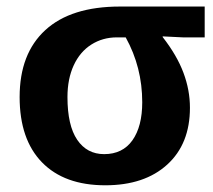

<svg xmlns="http://www.w3.org/2000/svg" viewBox="-20 -548 640 578"><path d="M551.8 -223.6Q551.8 -114.7 483.4 -52.5Q415 9.8 296.9 9.8Q173.8 9.8 106.4 -59.3Q39.1 -128.4 39.1 -255.9Q39.1 -386.7 116.5 -457.5Q193.8 -528.3 341.3 -528.3H596.2V-435.5H530.3L469.7 -438.5V-436.5Q512.7 -381.3 532.2 -329.1Q551.8 -276.9 551.8 -223.6ZM408.2 -240.2Q408.2 -345.7 358.4 -435.5H332Q289.1 -435.5 254.9 -413.8Q220.7 -392.1 201.9 -351.3Q183.1 -310.5 183.1 -255.9Q183.1 -170.4 212.4 -127.2Q241.7 -84 293.5 -84Q349.1 -84 378.7 -125.7Q408.2 -167.5 408.2 -240.2Z"/></svg>

Font: Liberation Mono
Style: Bold
Weight: 700
Monospace: yes
Designer: Steve Matteson
Foundry: Ascender Corporation
Version: Version 2.1.5